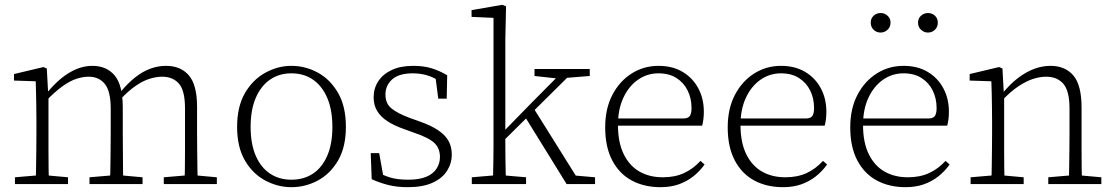

<svg xmlns="http://www.w3.org/2000/svg" viewBox="-20 -763 4618 796"><path d="M42 0V-28L148 -37H163L262 -28V0ZM128 0Q129 -25 129.5 -62.5Q130 -100 130.5 -140Q131 -180 131 -212V-261Q131 -293 130.5 -321.5Q130 -350 129.5 -376Q129 -402 128 -426L38 -429V-456L160 -485L174 -479L180 -371L181 -370V-212Q181 -180 181 -140Q181 -100 181.5 -62.5Q182 -25 183 0ZM351 0V-28L456 -37H472L571 -28V0ZM436 0Q437 -25 437.5 -62Q438 -99 438.5 -139Q439 -179 439 -212V-313Q439 -385 414.5 -415Q390 -445 348 -445Q323 -445 296 -436Q269 -427 238.5 -405Q208 -383 171 -345L163 -376H173Q204 -414 235 -439Q266 -464 298 -477Q330 -490 363 -490Q422 -490 455.5 -450Q489 -410 489 -317V-212Q489 -179 489.5 -139Q490 -99 490 -62Q490 -25 491 0ZM659 0V-28L765 -37H780L879 -28V0ZM745 0Q746 -25 746.5 -62Q747 -99 747 -139Q747 -179 747 -212V-314Q747 -387 722 -416Q697 -445 652 -445Q628 -445 600.5 -436.5Q573 -428 543 -407.5Q513 -387 479 -351L469 -381H479Q509 -417 539.5 -441.5Q570 -466 602.5 -478Q635 -490 668 -490Q729 -490 763 -450.5Q797 -411 797 -320V-212Q797 -179 797.5 -139Q798 -99 798.5 -62Q799 -25 800 0Z M1188 13Q1132 13 1080 -14.5Q1028 -42 995.5 -97.5Q963 -153 963 -237Q963 -321 995.5 -377Q1028 -433 1080 -461.5Q1132 -490 1188 -490Q1246 -490 1297.5 -462Q1349 -434 1381.5 -378Q1414 -322 1414 -237Q1414 -153 1381.5 -97.5Q1349 -42 1297.5 -14.5Q1246 13 1188 13ZM1188 -18Q1240 -18 1278 -43.5Q1316 -69 1337 -118Q1358 -167 1358 -236Q1358 -307 1337 -356.5Q1316 -406 1278 -432.5Q1240 -459 1188 -459Q1137 -459 1099 -432.5Q1061 -406 1040 -356.5Q1019 -307 1019 -237Q1019 -167 1040 -118Q1061 -69 1099 -43.5Q1137 -18 1188 -18Z M1671 13Q1627 13 1592 4.5Q1557 -4 1521 -20L1517 -128H1552L1572 -17H1542V-52Q1568 -36 1598 -27Q1628 -18 1673 -18Q1718 -18 1747 -30Q1776 -42 1790 -64Q1804 -86 1804 -112Q1804 -148 1781 -170Q1758 -192 1699 -212L1655 -228Q1617 -241 1588.5 -259Q1560 -277 1544.5 -301.5Q1529 -326 1529 -360Q1529 -397 1548.5 -426.5Q1568 -456 1604.5 -473Q1641 -490 1694 -490Q1736 -490 1769 -480Q1802 -470 1834 -451L1832 -354H1797L1784 -454H1809V-422Q1780 -442 1751.5 -450.5Q1723 -459 1692 -459Q1634 -459 1606 -434Q1578 -409 1578 -371Q1578 -334 1603 -313.5Q1628 -293 1679 -274L1721 -259Q1769 -242 1798 -222Q1827 -202 1840 -178Q1853 -154 1853 -122Q1853 -86 1833.5 -55Q1814 -24 1773.5 -5.5Q1733 13 1671 13Z M1936 0V-28L2042 -37H2057L2161 -28V0ZM2023 0Q2024 -21 2024.5 -47.5Q2025 -74 2025.5 -102.5Q2026 -131 2026 -159Q2026 -187 2026 -212V-689L1935 -693V-721L2062 -743L2078 -737L2075 -599V-212Q2075 -187 2075 -159Q2075 -131 2075.5 -102.5Q2076 -74 2076.5 -47.5Q2077 -21 2078 0ZM2052 -164V-210H2060L2188 -341L2323 -477H2368ZM2329 0 2154 -283 2190 -318 2367 -35 2447 -28V0ZM2196 -448V-477H2425V-448L2313 -439L2296 -437Z M2718 13Q2651 13 2599.5 -14.5Q2548 -42 2518.5 -97.5Q2489 -153 2489 -235Q2489 -313 2519 -370Q2549 -427 2599 -458.5Q2649 -490 2710 -490Q2768 -490 2810 -465Q2852 -440 2875 -397Q2898 -354 2898 -300Q2898 -282 2896 -267.5Q2894 -253 2891 -242H2517V-272H2817Q2835 -273 2841 -284Q2847 -295 2847 -315Q2847 -355 2831 -387.5Q2815 -420 2784.5 -439.5Q2754 -459 2710 -459Q2663 -459 2625 -432.5Q2587 -406 2564.5 -358Q2542 -310 2542 -245Q2542 -172 2566 -123.5Q2590 -75 2631.5 -51.5Q2673 -28 2728 -28Q2778 -28 2816 -45.5Q2854 -63 2884 -96L2901 -81Q2881 -53 2854.5 -32Q2828 -11 2794.5 1Q2761 13 2718 13Z M3226 13Q3159 13 3107.5 -14.5Q3056 -42 3026.5 -97.5Q2997 -153 2997 -235Q2997 -313 3027 -370Q3057 -427 3107 -458.5Q3157 -490 3218 -490Q3276 -490 3318 -465Q3360 -440 3383 -397Q3406 -354 3406 -300Q3406 -282 3404 -267.5Q3402 -253 3399 -242H3025V-272H3325Q3343 -273 3349 -284Q3355 -295 3355 -315Q3355 -355 3339 -387.5Q3323 -420 3292.5 -439.5Q3262 -459 3218 -459Q3171 -459 3133 -432.5Q3095 -406 3072.5 -358Q3050 -310 3050 -245Q3050 -172 3074 -123.5Q3098 -75 3139.5 -51.5Q3181 -28 3236 -28Q3286 -28 3324 -45.5Q3362 -63 3392 -96L3409 -81Q3389 -53 3362.5 -32Q3336 -11 3302.5 1Q3269 13 3226 13Z M3734 13Q3667 13 3615.5 -14.5Q3564 -42 3534.5 -97.5Q3505 -153 3505 -235Q3505 -313 3535 -370Q3565 -427 3615 -458.5Q3665 -490 3726 -490Q3784 -490 3826 -465Q3868 -440 3891 -397Q3914 -354 3914 -300Q3914 -282 3912 -267.5Q3910 -253 3907 -242H3533V-272H3833Q3851 -273 3857 -284Q3863 -295 3863 -315Q3863 -355 3847 -387.5Q3831 -420 3800.5 -439.5Q3770 -459 3726 -459Q3679 -459 3641 -432.5Q3603 -406 3580.5 -358Q3558 -310 3558 -245Q3558 -172 3582 -123.5Q3606 -75 3647.5 -51.5Q3689 -28 3744 -28Q3794 -28 3832 -45.5Q3870 -63 3900 -96L3917 -81Q3897 -53 3870.5 -32Q3844 -11 3810.5 1Q3777 13 3734 13ZM3631 -628Q3614 -628 3602 -639.5Q3590 -651 3590 -669Q3590 -687 3602 -698Q3614 -709 3631 -709Q3647 -709 3659.5 -698Q3672 -687 3672 -669Q3672 -651 3659.5 -639.5Q3647 -628 3631 -628ZM3827 -628Q3811 -628 3798.5 -639.5Q3786 -651 3786 -669Q3786 -687 3798.5 -698Q3811 -709 3827 -709Q3844 -709 3856 -698Q3868 -687 3868 -669Q3868 -651 3856 -639.5Q3844 -628 3827 -628Z M4004 0V-28L4110 -37H4125L4224 -28V0ZM4090 0Q4091 -25 4091.5 -62.5Q4092 -100 4092.5 -140Q4093 -180 4093 -212V-261Q4093 -293 4092.5 -321.5Q4092 -350 4091.5 -376Q4091 -402 4090 -426L4000 -429V-456L4122 -485L4136 -479L4142 -370L4143 -369V-212Q4143 -180 4143 -140Q4143 -100 4143.5 -62.5Q4144 -25 4145 0ZM4326 0V-28L4431 -37H4446L4546 -28V0ZM4411 0Q4412 -25 4412.5 -62Q4413 -99 4413.5 -139Q4414 -179 4414 -212V-313Q4414 -386 4388.5 -415.5Q4363 -445 4317 -445Q4292 -445 4263.5 -436Q4235 -427 4202.5 -405.5Q4170 -384 4133 -345L4126 -376H4136Q4168 -415 4201 -440Q4234 -465 4267.5 -477.5Q4301 -490 4335 -490Q4396 -490 4430 -450Q4464 -410 4464 -317V-212Q4464 -179 4464 -139Q4464 -99 4464.5 -62Q4465 -25 4466 0Z"/></svg>

Font: Source Serif 4 18pt Light
Style: Regular
Weight: 300
Designer: Frank Grießhammer
Foundry: Adobe Systems Incorporated
Version: Version 4.004;hotconv 1.0.116;makeotfexe 2.5.65601